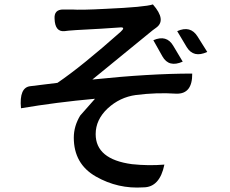

<svg xmlns="http://www.w3.org/2000/svg" viewBox="-20 -798 1040 869"><path d="M227 -713Q224 -755 266 -755H306Q346 -752 458 -758Q637 -766 672 -778Q735 -706 686 -672L671 -661Q437 -469 398 -438Q657 -465 850 -465Q851 -372 778 -374Q689 -380 595 -368Q522 -358 467 -307Q413 -256 413 -191Q413 -77 577 -55Q652 -47 724 -53Q703 50 629 50Q514 58 414 1Q314 -56 314 -175Q314 -227 343 -275L410 -351Q234 -335 75 -308Q66 -403 118 -408Q138 -411 240 -423Q349 -497 526 -654Q549 -675 526 -674L436 -668Q293 -661 272 -657Q229 -653 227 -713ZM674 -616Q734 -642 764 -591L807 -519Q744 -491 715 -543L674 -616ZM782 -657Q842 -684 874 -633L918 -563Q856 -534 825 -585L782 -657Z"/></svg>

Font: Swei Half Moon CJK TC
Style: Medium
Weight: 500
Version: Version 2.125